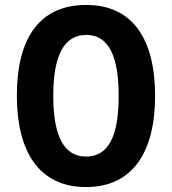

<svg xmlns="http://www.w3.org/2000/svg" viewBox="-20 -745 694 775"><path d="M606 -358C606 -584 518 -725 328 -725C141 -725 48 -593 48 -359C48 -134 137 10 327 10C517 10 606 -133 606 -358ZM195 -358C195 -518 237 -604 328 -604C418 -604 459 -520 459 -358C459 -195 418 -113 327 -113C237 -113 195 -198 195 -358Z"/></svg>

Font: Noto Sans Devanagari UI Condensed
Style: Bold
Weight: 700
Width: 3
Designer: Jelle Bosma - Monotype Design Team
Foundry: Monotype Imaging Inc.
Version: Version 2.004